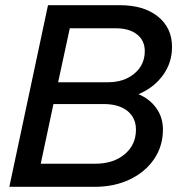

<svg xmlns="http://www.w3.org/2000/svg" viewBox="-20 -720 698 740"><path d="M16 0 165 -700H442Q534 -700 588.5 -656.5Q643 -613 643 -539Q643 -478 608 -430Q573 -382 514 -357Q558 -338 583 -302.5Q608 -267 608 -221Q608 -157 574 -107Q540 -57 480.5 -28.5Q421 0 345 0ZM204 -403H396Q458 -403 498 -436.5Q538 -470 538 -523Q538 -564 508 -587.5Q478 -611 426 -611H249ZM137 -89H347Q417 -89 460.5 -125.5Q504 -162 504 -220Q504 -266 471 -292.5Q438 -319 379 -319H186Z"/></svg>

Font: Red Hat Display Medium
Style: Italic
Weight: 500
Italic angle: -12°
Designer: Pentagram, MCKL
Foundry: Pentagram, MCKL
Version: Version 1.023; ttfautohint (v1.8.3)